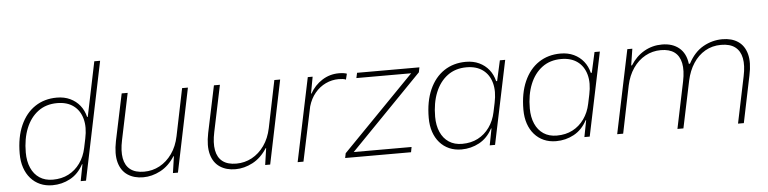

<svg xmlns="http://www.w3.org/2000/svg" viewBox="-45 -952 4736 1184"><g transform="rotate(-5 2323.0 -359.5)"><path d="M239 10Q197 10 163 -5Q129 -20 104.5 -48Q80 -76 67 -114.5Q54 -153 54 -201Q54 -303 86.5 -376Q119 -449 177 -487.5Q235 -526 312 -526Q358 -526 394 -509Q430 -492 454 -462Q478 -432 488 -391H492L562 -729H598L447 0H414L434 -103H431Q400 -45 349 -17.5Q298 10 239 10ZM244 -24Q299 -24 341.5 -46Q384 -68 413 -108.5Q442 -149 453 -202L465 -259Q480 -329 465.5 -381.5Q451 -434 411.5 -463Q372 -492 311 -492Q242 -492 193 -455.5Q144 -419 118 -354.5Q92 -290 92 -205Q92 -151 110 -110Q128 -69 162 -46.5Q196 -24 244 -24Z M801 10Q744 10 704.5 -16.5Q665 -43 650.5 -95.5Q636 -148 652 -227L713 -517H750L690 -230Q676 -164 684.5 -118Q693 -72 724 -48Q755 -24 809 -24Q861 -24 905.5 -48Q950 -72 982 -117Q1014 -162 1027 -225L1087 -517H1123L1016 0H985L1000 -103H997Q960 -45 907.5 -17.5Q855 10 801 10Z M1372 10Q1315 10 1275.5 -16.5Q1236 -43 1221.5 -95.5Q1207 -148 1223 -227L1284 -517H1321L1261 -230Q1247 -164 1255.5 -118Q1264 -72 1295 -48Q1326 -24 1380 -24Q1432 -24 1476.5 -48Q1521 -72 1553 -117Q1585 -162 1598 -225L1658 -517H1694L1587 0H1556L1571 -103H1568Q1531 -45 1478.5 -17.5Q1426 10 1372 10Z M1757 0 1865 -517H1895L1876 -414H1879Q1907 -464 1954 -494Q2001 -524 2058 -524Q2074 -524 2087 -522Q2100 -520 2107 -517L2098 -481Q2091 -485 2078.5 -486.5Q2066 -488 2053 -488Q2011 -488 1973 -470Q1935 -452 1906.5 -418Q1878 -384 1864 -336L1793 0Z M2051 0 2057 -29 2502 -485H2163L2170 -517H2556L2550 -487L2107 -32H2465L2459 0Z M2771 10Q2729 10 2695 -5Q2661 -20 2636.5 -48Q2612 -76 2599 -114.5Q2586 -153 2586 -201Q2586 -303 2618.5 -376Q2651 -449 2709 -487.5Q2767 -526 2844 -526Q2890 -526 2926 -509Q2962 -492 2986 -462Q3010 -432 3020 -391H3026L3054 -517H3087L2979 0H2946L2966 -103H2963Q2932 -45 2881 -17.5Q2830 10 2771 10ZM2778 -24Q2833 -24 2875.5 -46Q2918 -68 2947 -108.5Q2976 -149 2987 -202L2999 -259Q3014 -329 2999.5 -381.5Q2985 -434 2945.5 -463Q2906 -492 2845 -492Q2776 -492 2727 -455.5Q2678 -419 2652 -354.5Q2626 -290 2626 -205Q2626 -151 2644 -110Q2662 -69 2696 -46.5Q2730 -24 2778 -24Z M3357 10Q3315 10 3281 -5Q3247 -20 3222.5 -48Q3198 -76 3185 -114.5Q3172 -153 3172 -201Q3172 -303 3204.5 -376Q3237 -449 3295 -487.5Q3353 -526 3430 -526Q3476 -526 3512 -509Q3548 -492 3572 -462Q3596 -432 3606 -391H3612L3640 -517H3673L3565 0H3532L3552 -103H3549Q3518 -45 3467 -17.5Q3416 10 3357 10ZM3364 -24Q3419 -24 3461.5 -46Q3504 -68 3533 -108.5Q3562 -149 3573 -202L3585 -259Q3600 -329 3585.5 -381.5Q3571 -434 3531.5 -463Q3492 -492 3431 -492Q3362 -492 3313 -455.5Q3264 -419 3238 -354.5Q3212 -290 3212 -205Q3212 -151 3230 -110Q3248 -69 3282 -46.5Q3316 -24 3364 -24Z M3735 0 3843 -517H3874L3858 -415H3863Q3897 -469 3947.5 -498Q3998 -527 4058 -527Q4123 -527 4164 -493Q4205 -459 4213 -394H4220Q4257 -464 4313 -495.5Q4369 -527 4432 -527Q4490 -527 4529 -500.5Q4568 -474 4582 -421.5Q4596 -369 4579 -290L4519 0H4483L4543 -288Q4557 -354 4548 -399.5Q4539 -445 4507.5 -469Q4476 -493 4421 -493Q4366 -493 4322 -467.5Q4278 -442 4248.5 -396.5Q4219 -351 4206 -291L4145 0H4108L4168 -288Q4182 -356 4172.5 -401.5Q4163 -447 4132 -470Q4101 -493 4048 -493Q3996 -493 3951.5 -468.5Q3907 -444 3876 -399Q3845 -354 3832 -293L3772 0Z"/></g></svg>

Font: Mona Sans ExtraLight
Style: Italic
Weight: 200
Italic angle: -11.6951°
Designer: Deni Anggara
Foundry: GitHub
Version: Version 2.000